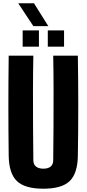

<svg xmlns="http://www.w3.org/2000/svg" viewBox="-20 -1139 527 1169"><path d="M244 10Q131.5 10 83 -36.5Q34.5 -83 33 -191Q31 -342 31 -495.8Q31 -649.5 33 -800H183Q181 -699.5 180.8 -590.5Q180.5 -481.5 181.2 -372.5Q182 -263.5 183 -163Q183 -138.5 199 -125.2Q215 -112 244 -112Q273.5 -112 288.8 -125.2Q304 -138.5 304 -163Q305 -263.5 305.8 -372.5Q306.5 -481.5 306.2 -590.5Q306 -699.5 304 -800H454Q456.5 -649.5 456.5 -495.8Q456.5 -342 454 -191Q452.5 -83 404.2 -36.5Q356 10 244 10ZM271 -855V-954H370V-855ZM118 -855V-954H217V-855ZM183 -980 91 -1119H187L274 -980Z"/></svg>

Font: Big Shoulders Display Thin Black
Style: Regular
Weight: 900
Version: Version 2.002